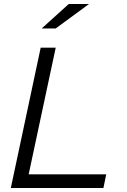

<svg xmlns="http://www.w3.org/2000/svg" viewBox="-20 -938 635 958"><path d="M34 0 183 -700H258L123 -68H510L496 0ZM188 -796 323 -918H424L258 -796Z"/></svg>

Font: Red Hat Text
Style: Italic
Weight: 400
Italic angle: -12°
Designer: Pentagram, MCKL
Foundry: Pentagram, MCKL
Version: Version 1.023